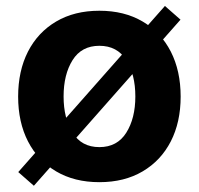

<svg xmlns="http://www.w3.org/2000/svg" viewBox="-20 -588 653 631"><path d="M306.6 10.7Q224.6 10.7 164.6 -24.7Q104.5 -60.1 72 -123.3Q39.6 -186.5 39.6 -270.5Q39.6 -355 72 -418.5Q104.5 -481.9 164.6 -517.3Q224.6 -552.7 306.6 -552.7Q388.7 -552.7 448.7 -517.3Q508.8 -481.9 541.3 -418.5Q573.7 -355 573.7 -270.5Q573.7 -186.5 541.3 -123.3Q508.8 -60.1 448.7 -24.7Q388.7 10.7 306.6 10.7ZM306.6 -104.5Q365.2 -104.5 395 -151.9Q424.8 -199.2 424.8 -271Q424.8 -343.3 395 -390.4Q365.2 -437.5 306.6 -437.5Q248 -437.5 218.5 -390.4Q189 -343.3 189 -271Q189 -199.2 218.5 -151.9Q248 -104.5 306.6 -104.5ZM91.3 22.5 40 -22.5 522 -568.4 573.2 -523.4Z"/></svg>

Font: Inter
Style: Bold
Weight: 700
Designer: Rasmus Andersson
Foundry: rsms
Version: Version 4.001;git-9221beed3